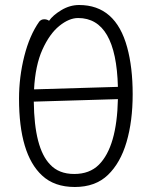

<svg xmlns="http://www.w3.org/2000/svg" viewBox="-20 -731 606 767"><path d="M148 -30Q56 -115 56 -337Q56 -423 77 -506.5Q98 -590 137 -645Q145 -654 156.5 -654Q168 -654 176 -648Q191 -670 225 -690.5Q259 -711 296 -711Q442 -711 488 -542Q510 -462 510 -354.5Q510 -247 485.5 -163.5Q461 -80 411 -32Q361 16 279 16Q197 16 148 -30ZM375 -73Q447 -145 451 -335L115 -325Q117 -139 180 -74Q215 -36 276.5 -36Q338 -36 375 -73ZM116 -374 451 -384Q444 -659 292 -659Q256 -659 217 -627.5Q178 -596 149.5 -533Q121 -470 116 -374Z"/></svg>

Font: LXGW WenKai TC Light
Style: Regular
Weight: 300
Designer: LXGW / Fontworks Inc.
Foundry: LXGW / Fontworks Inc.
Version: Version 1.330